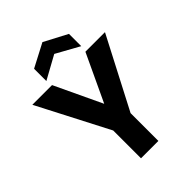

<svg xmlns="http://www.w3.org/2000/svg" viewBox="-261 -1049 1172 1172"><g transform="rotate(-45 325.0 -463.5)"><path d="M250 0V-240L12 -700H182L342 -361H311L470 -700H639L400 -240V0ZM175 -742V-848L326 -927L476 -848V-742L326 -825Z"/></g></svg>

Font: DM Sans 17pt Black
Style: Regular
Weight: 900
Version: Version 4.004;gftools[0.9.30]